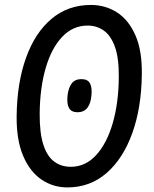

<svg xmlns="http://www.w3.org/2000/svg" viewBox="-20 -762 640 796"><path d="M259.5 15Q200 15 152 -17.5Q104 -50 76 -115.8Q48 -181.5 49 -280.5Q50.5 -418.5 87.8 -522.2Q125 -626 193.5 -683.8Q262 -741.5 357 -741.5Q416.5 -741.5 464.8 -710.8Q513 -680 541.2 -616.2Q569.5 -552.5 568 -453.5Q566.5 -316 528.5 -210.2Q490.5 -104.5 422 -44.8Q353.5 15 259.5 15ZM273.5 -70.5Q334 -70.5 378.2 -118.5Q422.5 -166.5 447 -250.2Q471.5 -334 472.5 -440Q473.5 -520.5 456.5 -567.8Q439.5 -615 410 -635.5Q380.5 -656 343.5 -656Q282 -656 237.8 -609.2Q193.5 -562.5 169.5 -480.2Q145.5 -398 144.5 -291Q144 -210.5 159.8 -162Q175.5 -113.5 204.8 -92Q234 -70.5 273.5 -70.5ZM301.5 -296.5Q275 -297 265.8 -314.8Q256.5 -332.5 260 -365.5Q263.5 -398 277.2 -416Q291 -434 317.5 -434Q344 -434 353.2 -416Q362.5 -398 359 -365.5Q356 -332.5 342 -314.8Q328 -297 301.5 -296.5Z"/></svg>

Font: Spline Sans Mono
Style: Italic
Weight: 400
Italic angle: -4°
Monospace: yes
Designer: Eben Sorkin, Mirko Velimirovic
Foundry: Sorkin Type
Version: Version 1.004